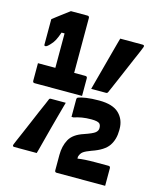

<svg xmlns="http://www.w3.org/2000/svg" viewBox="-127 -872 854 1045"><g transform="rotate(15 300.0 -350.0)"><path d="M357 -405Q358 -409 364 -431.5Q370 -454 379 -487.5Q388 -521 398 -558.5Q408 -596 417 -629.5Q426 -663 432 -685Q438 -707 439 -710H565Q578 -710 573 -697Q572 -693 563 -672Q554 -651 540.5 -620Q527 -589 512.5 -554.5Q498 -520 484.5 -489Q471 -458 462 -437Q453 -416 451 -412Q448 -405 441 -405ZM567 85H294Q283 85 283 74V-13Q283 -63 303.5 -100.5Q324 -138 382 -157Q429 -173 442.5 -184Q456 -195 456 -210Q456 -227 448 -235Q438 -245 401 -245Q372 -245 348.5 -241Q325 -237 305 -230H293V-330Q293 -333 294.5 -336Q296 -339 302 -341Q314 -346 343.5 -350.5Q373 -355 416 -355Q493 -355 528 -321Q563 -287 563 -234V-227Q563 -175 538.5 -139Q514 -103 446 -80Q416 -69 402.5 -59.5Q389 -50 383 -30V-19Q402 -22 425.5 -23.5Q449 -25 485 -25H556Q567 -25 567 -14ZM243 -296Q242 -292 235.5 -269Q229 -246 220 -212.5Q211 -179 201 -142Q191 -105 182.5 -71.5Q174 -38 168 -16Q162 6 161 9H35Q22 9 27 -4Q28 -7 37 -28Q46 -49 59.5 -80Q73 -111 87.5 -145.5Q102 -180 115.5 -211.5Q129 -243 138.5 -264Q148 -285 149 -289Q151 -296 159 -296ZM41 -465H139V-659H122Q112 -630 103 -613Q94 -596 78 -580Q68 -570 63.5 -567.5Q59 -565 55 -565Q49 -565 49 -572V-715Q59 -723 70 -731.5Q81 -740 93 -749Q107 -759 119 -768.5Q131 -778 141 -785H234Q245 -785 245 -774V-465H308Q319 -465 319 -454V-355H52Q41 -355 41 -366Z"/></g></svg>

Font: Recursive Mn Lnr St XBd
Style: Regular
Weight: 800
Monospace: yes
Version: Version 1.079;hotconv 1.0.112;makeotfexe 2.5.65598; ttfautoh